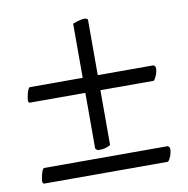

<svg xmlns="http://www.w3.org/2000/svg" viewBox="-68 -638 684 699"><g transform="rotate(-10 274.0 -289.0)"><path d="M34.2 -16.1Q34.2 -22.5 38.3 -39.8Q42.5 -57.1 48.8 -62H504.9Q508.3 -62 511.2 -58.6Q514.2 -55.2 514.2 -49.8Q514.2 -38.1 509.3 -25.1Q504.4 -12.2 498 -5.9H40Q34.2 -6.3 34.2 -16.1ZM34.2 -314.9Q34.2 -321.3 38.3 -338.6Q42.5 -356 48.8 -360.8H245.1V-561Q274.4 -571.8 288.1 -571.8Q292.5 -571.8 295.7 -570.3Q298.8 -568.8 299.8 -567.4L300.8 -565.9V-360.8H504.9Q508.3 -360.8 511.2 -357.7Q514.2 -354.5 514.2 -349.1Q514.2 -337.4 509.3 -324.5Q504.4 -311.5 498 -305.2H300.8V-103Q285.2 -91.8 257.8 -91.8Q252.9 -91.8 249 -95Q245.1 -98.1 245.1 -101.1V-305.2H40Q34.2 -305.2 34.2 -314.9Z"/></g></svg>

Font: Crimson
Style: Roman
Weight: 400
Version: Version 0.8